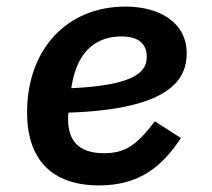

<svg xmlns="http://www.w3.org/2000/svg" viewBox="-20 -548 640 580"><path d="M279.5 12.1C404.1 12.1 471.2 -47.9 526.6 -131L447.8 -181.5C392.8 -109 357.2 -85.2 294.7 -85.2C212 -85.2 185.7 -128.2 185.7 -188.6C185.7 -192.8 185.7 -198.9 186.8 -207.7C492.5 -218 544 -307.2 544 -387.1C544 -480.1 462 -528.1 359 -528.1C181.5 -528.1 61.8 -398.4 61.8 -208.5C61.8 -67.8 134.9 12.1 279.5 12.1ZM195.3 -281.6 197.4 -294.4C215.2 -392.8 269.9 -437.9 346.9 -437.9C400.9 -437.9 423.3 -413.4 423.3 -377.1C423.3 -338.4 402.7 -290.8 195.3 -281.6Z"/></svg>

Font: Margiela Mono Italic SmBold It
Style: Regular
Weight: 600
Designer: Mike Abbink, Paul van der Laan, Pieter van Rosmalen
Foundry: Bold Monday
Version: Version 2.003 2021